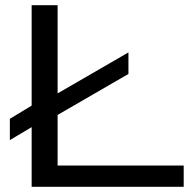

<svg xmlns="http://www.w3.org/2000/svg" viewBox="-20 -720 751 740"><path d="M18 -180V-262L102 -313V-700H202V-360L475 -518V-435L202 -277V-82H688V0H102V-230Z"/></svg>

Font: Georama Extended
Style: Regular
Weight: 400
Width: 7
Designer: Jean-Baptiste Levee
Foundry: Production Type
Version: Version 1.000